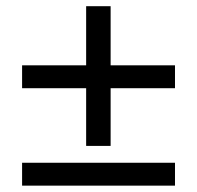

<svg xmlns="http://www.w3.org/2000/svg" viewBox="-20 -624 620 604"><path d="M328 -604.5V-418.5H530.5V-346.5H328V-165H251V-346.5H49.5V-418.5H251V-604.5ZM49.5 -112H530.5V-40H49.5Z"/></svg>

Font: Lato Medium
Style: Regular
Weight: 500
Designer: Lukasz Dziedzic
Foundry: tyPoland Lukasz Dziedzic
Version: Version 2.006; 2014-01-15